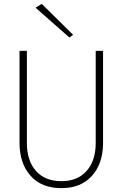

<svg xmlns="http://www.w3.org/2000/svg" viewBox="-20 -963 634 993"><path d="M164 -923 196 -943 358 -783 339 -769ZM81 -700H119V-224Q119 -132 166 -79Q213 -26 297 -26Q381 -26 428 -79Q475 -132 475 -224V-700H513V-224Q513 -118 456 -54Q399 10 297 10Q195 10 138 -54Q81 -118 81 -224Z"/></svg>

Font: Renner
Style: Thin
Weight: 200
Version: Version 003.000 ; ttfautohint (v0.97) -l 8 -r 50 -G 200 -x 1